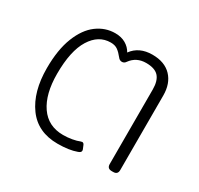

<svg xmlns="http://www.w3.org/2000/svg" viewBox="-123 -690 886 855"><g transform="rotate(30 320.0 -262.5)"><path d="M55 -253Q55 -348 80.5 -412.5Q106 -477 148.5 -508.5Q191 -540 242 -540Q273 -540 295.5 -527Q318 -514 330 -492Q365 -540 433 -540Q496 -540 530.5 -504Q565 -468 565 -406V-23Q565 0 542 0H534Q511 0 511 -23V-406Q511 -451 491.5 -472.5Q472 -494 427 -494Q377 -494 349 -455Q342 -444 330 -444Q318 -444 310 -455Q295 -474 281 -484Q267 -494 245 -494Q183 -494 145 -433Q107 -372 107 -254Q107 -150 148 -90.5Q189 -31 266 -31Q289 -31 311.5 -35Q334 -39 348 -45L356 -47Q364 -47 368 -36L375 -19Q376 -17 376 -13Q376 -4 361 1Q323 15 264 15Q162 15 108.5 -58.5Q55 -132 55 -253Z"/></g></svg>

Font: Mitr ExtraLight
Style: Regular
Weight: 250
Designer: Thanarat Vachiruckul
Foundry: Cadson Demak Co.,Ltd.
Version: Version 1.000